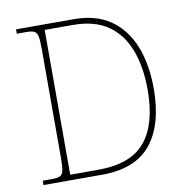

<svg xmlns="http://www.w3.org/2000/svg" viewBox="-80 -791 837 867"><g transform="rotate(-10 338.5 -357.0)"><path d="M50 0V-20H93Q118 -20 130 -26Q142 -32 145.5 -51Q149 -70 149 -108V-606Q149 -645 145.5 -663.5Q142 -682 130 -688Q118 -694 93 -694H50V-714H315Q415 -714 481.5 -668.5Q548 -623 582 -539.5Q616 -456 616 -342Q616 -178 544 -89Q472 0 319 0ZM305 -25Q455 -25 521.5 -105Q588 -185 588 -342Q588 -447 558.5 -525Q529 -603 467 -646Q405 -689 306 -689H177V-25Z"/></g></svg>

Font: Noto Serif Devanagari Thin
Style: Regular
Weight: 100
Designer: Universal Thirst, Indian Type Foundry and the Monotype Design Team
Foundry: Monotype Imaging Inc.
Version: Version 2.004; ttfautohint (v1.8.4.7-5d5b)